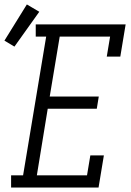

<svg xmlns="http://www.w3.org/2000/svg" viewBox="-72 -845 592 865"><path d="M-22 0V-55H32L136 -680H89V-735H494L470 -590H409L424 -680H197L152 -410H373L364 -355H143L94 -55H320L335 -145H396L372 0ZM-7 -635 -52 -662 49 -825 105 -792Z"/></svg>

Font: Iosevka Curly Slab LtObl
Style: Regular
Weight: 300
Italic angle: -9°
Monospace: yes
Designer: Belleve Invis
Foundry: Belleve Invis
Version: Version 11.0.0; ttfautohint (v1.8.3)